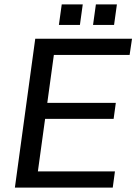

<svg xmlns="http://www.w3.org/2000/svg" viewBox="-20 -857 623 877"><path d="M48 0H495L505 -74H153L186 -314H499L509 -387H196L226 -606H572L583 -680H141ZM405 -743H501L514 -837H418ZM249 -743H345L358 -837H262Z"/></svg>

Font: Ronzino Oblique
Style: Italic
Weight: 400
Italic angle: -8°
Designer: Nunzio Mazzaferro
Foundry: Collletttivo
Version: Version 1.000;Glyphs 3.3 (3337)